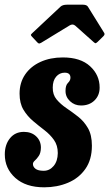

<svg xmlns="http://www.w3.org/2000/svg" viewBox="-44 -782 465 819"><path d="M202.5 -129Q202.5 -162 186.2 -185Q170 -208 145.5 -226.8Q121 -245.5 96.8 -266Q72.5 -286.5 56 -314Q39.5 -341.5 39.5 -382.5Q39.5 -429.5 63.2 -464.2Q87 -499 128.8 -518Q170.5 -537 224 -537Q299.5 -537 340.2 -499.5Q381 -462 381 -408.5Q381 -375 359 -353.5Q337 -332 301.5 -332Q274 -332 254.5 -350.5Q235 -369 235.5 -395Q235.5 -418.5 246 -428.5Q256.5 -438.5 256.5 -450.5Q256.5 -472 232 -472Q210 -472 195.5 -455Q181 -438 181 -408.5Q180.5 -378 197.5 -357.8Q214.5 -337.5 239.2 -320.8Q264 -304 289 -284.5Q314 -265 331 -235.8Q348 -206.5 348 -160.5Q348 -101 320.2 -61.5Q292.5 -22 246.2 -2.5Q200 17 144.5 17Q66 17 21.2 -23.2Q-23.5 -63.5 -23.5 -123.5Q-23.5 -165 -1.5 -192.2Q20.5 -219.5 58 -219.5Q90 -219.5 110.2 -200.5Q130.5 -181.5 130.5 -152Q130 -129.5 121.5 -117Q113 -104.5 104.8 -97.2Q96.5 -90 96.5 -82.5Q96.5 -70.5 107.5 -62Q118.5 -53.5 142.5 -53.5Q167.5 -53.5 184.8 -74Q202 -94.5 202.5 -129ZM114 -602.5 92 -626Q87 -631.5 87.8 -633.8Q88.5 -636 95 -642L214 -753.5Q223 -762 242 -762H309.5Q325.5 -762 331 -753.5L400.5 -641.5Q404.5 -635 397 -627.5L372 -603Q365 -597 363 -597.5Q361 -598 355.5 -602.5L277 -672.5Q266 -682 252 -673L131.5 -599.5Q124.5 -595.5 121.2 -596.8Q118 -598 114 -602.5Z"/></svg>

Font: Besley* Condensed
Style: Bold Italic
Weight: 700
Width: 3
Italic angle: -13°
Designer: Owen Earl
Foundry: indestructible type*
Version: Version 3.000; ttfautohint (v1.8.3)